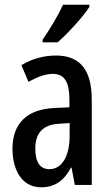

<svg xmlns="http://www.w3.org/2000/svg" viewBox="-20 -786 472 816"><path d="M360 -757V-766H248C227 -721 198 -671 161 -617V-606H225C268 -644 335 -716 360 -757ZM218 -550C166 -550 115 -536 71 -509L101 -438C142 -461 174 -472 206 -472C254 -472 275 -436 275 -363V-330L211 -327C97 -322 33 -263 33 -154C33 -68 70 10 155 10C213 10 252 -18 282 -74H284L298 0H370V-362C370 -484 324 -550 218 -550ZM231 -260 276 -263V-210C276 -120 242 -67 190 -67C152 -67 130 -94 130 -155C130 -220 163 -257 231 -260Z"/></svg>

Font: Noto Sans Malayalam ExtraCondensed Medium
Style: Regular
Weight: 500
Width: 2
Designer: Jelle Bosma - Monotype Design Team
Foundry: Monotype Imaging Inc.
Version: Version 2.104